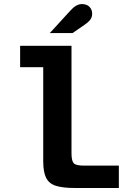

<svg xmlns="http://www.w3.org/2000/svg" viewBox="-20 -936 672 956"><path d="M351.3 0Q293.5 0 259.1 -10.6Q224.7 -21.1 210 -49.8Q195.2 -78.5 195.2 -134.1V-601.5H80.2V-708H336V-173.1Q336 -134.9 347.2 -123.1Q358.5 -111.3 398.5 -111.3H571.8V0ZM227.9 -771.2 328.1 -880.8Q344.5 -899.3 358.8 -907.5Q373.2 -915.7 387.9 -915.7Q412.2 -915.7 425.5 -901.9Q438.9 -888.1 438.9 -867.5Q438.9 -852.9 431.4 -840.8Q423.8 -828.6 400.6 -812.2L341 -771.2Z"/></svg>

Font: Atkinson Hyperlegible Mono ExtraLight
Style: Regular
Weight: 200
Monospace: yes
Designer: Elliott Scott, Megan Eiswerth, Linus Boman, Theodore Petrosky, Letters from Sweden
Foundry: Applied Design Works, Letters from Sweden
Version: Version 2.001